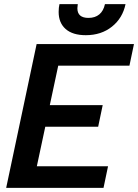

<svg xmlns="http://www.w3.org/2000/svg" viewBox="-20 -913 671 933"><path d="M265 -855Q265 -876 269 -893H358Q356 -879 356 -873Q356 -826 410 -826Q442 -826 462.5 -843Q483 -860 490 -893H590Q576 -825 524 -783.5Q472 -742 397 -742Q333 -742 299 -772Q265 -802 265 -855ZM158 -699H631L609 -594H263L222 -402H479L457 -297H200L159 -105H505L483 0H10Z"/></svg>

Font: Prompt Medium
Style: Italic
Weight: 500
Italic angle: -12°
Designer: Katatrad Team
Foundry: CadsonDemak
Version: Version 1.001